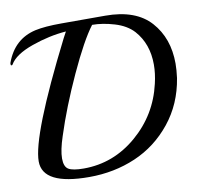

<svg xmlns="http://www.w3.org/2000/svg" viewBox="-100 -781 908 883"><g transform="rotate(-10 354.0 -339.0)"><path d="M723 -358Q704 -240 634 -153Q564 -66 464 -23Q364 20 247 20Q30 20 30 -91Q30 -211 242 -630Q252 -650 257 -658Q178 -652 96 -623Q14 -594 -11 -551Q-12 -548 -16 -548Q-20 -548 -20 -553.5Q-20 -559 -19 -561Q19 -665 120 -688Q166 -698 243 -698H448Q590 -698 659 -621Q728 -544 728 -425Q728 -396 723 -358ZM618 -350Q629 -396 629 -438Q629 -535 572 -599Q540 -634 484.5 -650.5Q429 -667 381 -667Q333 -604 266.5 -459.5Q200 -315 159 -187Q138 -124 138 -85.5Q138 -47 158 -35Q178 -23 229 -23Q368 -23 477 -116.5Q586 -210 618 -350Z"/></g></svg>

Font: Playball
Style: Regular
Weight: 400
Designer: Robert E. Leuschke
Foundry: Robert E. Leuschke
Version: Version 1.001